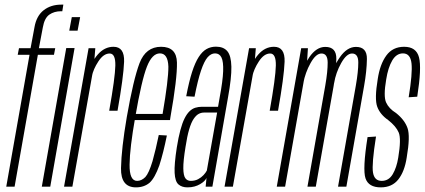

<svg xmlns="http://www.w3.org/2000/svg" viewBox="-20 -806 1834 829"><path d="M7 0H43L143.5 -569.5H213L218.5 -598H148L165 -688Q172 -728 193 -742.8Q214 -757.5 243.5 -757.5H249L253.5 -786H244.5Q199.5 -786 168.5 -761.8Q137.5 -737.5 129 -689L112 -598H62L56.5 -569.5H107.5ZM160.5 0H197L302 -598.5H266ZM290 -732 279 -673.5H315L326 -732Z M451.5 -328H487.5Q513.5 -475 515.8 -539.5Q518 -604 470 -604Q431 -604 401.8 -570.2Q372.5 -536.5 364.5 -490.5L376.5 -475.5Q382.5 -507 404.8 -541Q427 -575 453.5 -575Q479 -575 478 -523Q477 -471 451.5 -328ZM256.5 0H292.5L385.5 -523L391.5 -598H362.5Z M567 3 572 -25Q538.5 -25 539.5 -95.5Q540 -165 564 -301Q591.5 -460.5 614.5 -518.5Q637 -575.5 670.5 -575.5Q705 -575.5 707 -518.5Q707.5 -462.5 682 -314H560L555.5 -287.5H714Q715.5 -295 716 -301Q745.5 -467 744 -536Q742.5 -604 675.5 -604Q609.5 -604 582.5 -533.5Q556 -463.5 527.5 -301Q504 -163.5 502.5 -80Q501 3 567 3ZM572 -25 567 3Q602 3 626 -17Q648.5 -37.5 668 -92Q685.5 -146.5 700.5 -221L665.5 -223Q653 -162 638.5 -110Q623 -58.5 607.5 -41.5Q591 -25 572 -25Z M789.5 3Q806.5 3 819.8 -0.8Q833 -4.5 843.8 -10.8Q854.5 -17 861.5 -23.8Q868.5 -30.5 871.5 -37.5L868 0H897L964.5 -385.5Q980 -470.5 979 -518Q978 -565.5 961.5 -585Q945 -604.5 912.5 -604.5Q890 -604.5 871.8 -594.2Q853.5 -584 838 -560Q822.5 -536 809.2 -494.8Q796 -453.5 784 -390.5L820 -388.5Q834 -460 847.8 -500.8Q861.5 -541.5 876.2 -558.5Q891 -575.5 908.5 -575.5Q927.5 -575.5 936.2 -557.8Q945 -540 943.5 -498.5Q942 -457 928.5 -385.5L921.5 -345H852.5Q837 -345 823.2 -340.8Q809.5 -336.5 798 -325.2Q786.5 -314 776.8 -294.5Q767 -275 758.8 -244.2Q750.5 -213.5 743.5 -170Q732 -96.5 734 -59.5Q736 -22.5 750.5 -9.8Q765 3 789.5 3ZM803.5 -25Q789 -25 780.5 -36.2Q772 -47.5 771.5 -79Q771 -110.5 781 -171.5Q788 -218 796.8 -247.5Q805.5 -277 816 -292.5Q826.5 -308 837.5 -314Q848.5 -320 861 -320H917.5L873 -69.5Q868.5 -60.5 858.8 -50Q849 -39.5 835.2 -32.2Q821.5 -25 803.5 -25Z M1144.5 -328H1180.5Q1206.5 -475 1208.8 -539.5Q1211 -604 1163 -604Q1124 -604 1094.8 -570.2Q1065.5 -536.5 1057.5 -490.5L1069.5 -475.5Q1075.5 -507 1097.8 -541Q1120 -575 1146.5 -575Q1172 -575 1171 -523Q1170 -471 1144.5 -328ZM949.5 0H985.5L1078.5 -523L1084.5 -598H1055.5Z M1175 0H1211L1305.5 -534.5L1309.5 -598H1280.5ZM1307.5 0H1343.5L1420.5 -434.5Q1431.5 -499.5 1432.2 -551.5Q1433 -603.5 1384.5 -603.5Q1346 -603.5 1315.5 -559Q1285 -514.5 1276.5 -467.5L1289.5 -446.5Q1298 -492.5 1321 -533.8Q1344 -575 1368 -575Q1394.5 -575 1394.8 -536.2Q1395 -497.5 1384.5 -437ZM1439.5 0H1475.5L1552 -434.5Q1563.5 -499 1564.2 -551.2Q1565 -603.5 1517 -603.5Q1478.5 -603.5 1447.5 -559Q1416.5 -514.5 1408.5 -467.5L1422.5 -446.5Q1430 -492.5 1453.2 -533.8Q1476.5 -575 1500 -575Q1527 -575 1527 -536.2Q1527 -497.5 1516.5 -437Z M1624 3Q1673 3 1700 -31.5Q1727 -66 1736 -125.5Q1752 -218 1739.5 -253.2Q1727 -288.5 1690 -318Q1659 -337 1647 -363.8Q1635 -390.5 1647.5 -463Q1655.5 -514 1673.5 -544.8Q1691.5 -575.5 1720 -575.5Q1752 -575.5 1756.8 -532.2Q1761.5 -489 1744.5 -386L1781.5 -388.5Q1801 -512.5 1789.2 -558.2Q1777.5 -604 1725 -604Q1675.5 -604 1648 -566.2Q1620.5 -528.5 1611 -465Q1596.5 -378.5 1608.8 -345.2Q1621 -312 1655.5 -288Q1690 -261 1701.5 -233.8Q1713 -206.5 1699.5 -125.5Q1692.5 -82 1675.5 -53.5Q1658.5 -25 1628 -25Q1596.5 -25 1590.5 -61Q1584.5 -97 1603.5 -216.5L1567 -214Q1545 -74.5 1558.2 -35.8Q1571.5 3 1624 3Z"/></svg>

Font: Anybody ExtraCondensed ExtraLight
Style: Italic
Weight: 250
Width: 2
Italic angle: -10°
Version: Version 1.113;gftools[0.9.25]